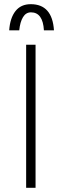

<svg xmlns="http://www.w3.org/2000/svg" viewBox="-20 -899 295 918"><path d="M105 -685H150V-1H105ZM238 -754H190Q185 -840 128 -840Q104 -840 90 -817Q76 -794 72 -754H24Q28 -813 54 -846Q80 -879 127 -879Q230 -879 238 -754Z"/></svg>

Font: Bellota Light
Style: Regular
Weight: 300
Designer: Kemie Guaida
Foundry: Kemie Guaida
Version: Version 4.001